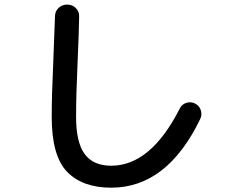

<svg xmlns="http://www.w3.org/2000/svg" viewBox="-20 -785 1040 854"><path d="M474.6 49.8Q346.7 49.8 278.3 -21Q210 -91.8 210 -264.6Q210 -359.4 216.8 -506.8Q223.6 -672.9 224.6 -711.9Q224.6 -734.4 240.2 -749.5Q255.9 -764.6 278.8 -764.6Q301.8 -764.6 317.4 -749Q333 -733.4 332 -710.9Q331.1 -642.6 325.2 -510.7Q318.4 -363.3 318.4 -264.6Q318.4 -152.3 356.4 -100.1Q394.5 -47.9 474.6 -47.9Q650.4 -47.9 779.3 -301.8Q788.1 -320.3 807.6 -327.1Q827.1 -334 846.2 -325.2Q865.2 -316.4 872.6 -296.4Q879.9 -276.4 871.1 -256.8Q723.6 49.8 474.6 49.8Z"/></svg>

Font: Rounded-X Mgen+ 2m medium
Style: Regular
Weight: 500
Designer: [Source Han Sans]
Ryoko NISHIZUKA  (kana & ideographs); Paul D. Hunt (Latin, Greek & Cyrillic); Wenlong ZHANG  (bopomofo
Version: Version 1.059.20150602